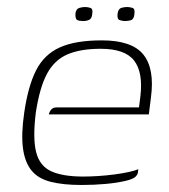

<svg xmlns="http://www.w3.org/2000/svg" viewBox="-20 -520 482 547"><path d="M212 7Q160 7 124.5 -2Q89 -11 70 -34Q51 -57 45.5 -97Q40 -137 49 -199Q60 -275 83 -320Q106 -365 150.5 -385Q195 -405 270 -405Q356 -405 388.5 -364.5Q421 -324 410 -242L404 -194H119Q121 -202 126 -208Q131 -214 142 -214H376L380 -246Q388 -314 362 -347.5Q336 -381 267 -381Q209 -381 172 -365Q135 -349 114 -310Q93 -271 82 -199Q73 -126 83 -86.5Q93 -47 126 -32Q159 -17 217 -17Q237 -17 260 -18.5Q283 -20 306 -23Q329 -26 347 -30Q365 -34 374 -38L373 -29Q372 -22 365.5 -16Q359 -10 339 -5Q314 1 281 4Q248 7 212 7ZM336 -460Q328 -460 320.5 -463Q313 -466 315 -481Q317 -495 325.5 -497.5Q334 -500 342 -500Q350 -500 357.5 -497.5Q365 -495 363 -481Q362 -466 354 -463Q346 -460 336 -460ZM217 -460Q206 -460 200 -463Q194 -466 195 -482Q197 -495 206 -497.5Q215 -500 222 -500Q230 -500 237.5 -497.5Q245 -495 243 -482Q242 -467 234 -463.5Q226 -460 217 -460Z"/></svg>

Font: Genos Thin ExtraLight
Style: Italic
Weight: 250
Italic angle: -8°
Version: Version 1.010